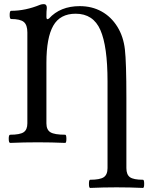

<svg xmlns="http://www.w3.org/2000/svg" viewBox="-20 -696 725 939"><path d="M420.9 223.1Q415 223.1 415 203.1Q415 183.1 420.9 183.1Q468.8 183.1 487.3 170.7Q505.9 158.2 505.9 126V-297.9Q505.9 -469.7 470.9 -549.3Q436 -628.9 350.1 -628.9Q273.9 -628.9 240.5 -570.3Q207 -511.7 207 -389.2V-92.8Q207 -61 226.8 -49.1Q246.6 -37.1 298.8 -37.1Q304.7 -37.1 304.7 -17.1Q304.7 2.9 298.8 2.9Q231.4 0 165 0Q97.2 0 29.8 2.9Q22.9 2.9 22.7 -17.1Q22.5 -37.1 29.8 -37.1Q77.1 -37.1 95.5 -49.3Q113.8 -61.5 113.8 -92.8V-537.1Q113.8 -574.2 96.4 -588.6Q79.1 -603 34.2 -603Q27.3 -603 27.3 -623Q27.3 -643.1 34.2 -643.1Q104.5 -643.1 176.8 -672.9Q184.6 -675.8 194.8 -675.8Q209 -675.8 209 -657.2Q207 -642.1 207 -615.2Q207 -602.1 211.9 -602.1Q213.4 -602.1 219.2 -605Q274.4 -666 370.1 -666Q429.7 -666 476.8 -639.9Q523.9 -613.8 554.2 -564.9Q583.5 -517.6 590.8 -454.6Q598.1 -391.6 598.1 -217.8V126Q598.1 158.2 615.7 170.7Q633.3 183.1 679.2 183.1Q685.1 183.1 685.1 203.1Q685.1 223.1 679.2 223.1Q616.2 220.2 549.8 220.2Q485.4 220.2 420.9 223.1Z"/></svg>

Font: Junicode SmCond Medium
Style: Regular
Weight: 500
Width: 4
Designer: Peter S. Baker
Version: Version 2.206